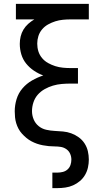

<svg xmlns="http://www.w3.org/2000/svg" viewBox="-20 -755 540 990"><path d="M250 215V135H276Q290 135 304 131.5Q318 128 328.5 118.5Q339 109 343.5 95.5Q348 82 348 68Q348 52 341.5 37.5Q335 23 322 14Q309 5 293.5 2.5Q278 0 262.5 0Q247 0 231.5 -1.5Q216 -3 200.5 -6Q185 -9 170.5 -14Q156 -19 142 -26.5Q128 -34 116 -44Q104 -54 93.5 -65.5Q83 -77 75.5 -91Q68 -105 63.5 -120Q59 -135 57.5 -150.5Q56 -166 56 -181Q56 -213 65.5 -244Q75 -275 96 -299.5Q117 -324 145 -340Q173 -356 203 -366Q178 -375 155 -390.5Q132 -406 115 -427Q98 -448 90 -474.5Q82 -501 82 -529Q82 -548 86.5 -567Q91 -586 101 -602.5Q111 -619 125.5 -632Q140 -645 157 -655H62V-735H438V-655H344Q324 -655 304 -653Q284 -651 265 -645Q246 -639 228 -629Q210 -619 197 -603.5Q184 -588 178 -569Q172 -550 172 -530Q172 -509 178 -490Q184 -471 197 -455.5Q210 -440 228 -430Q246 -420 265 -414Q284 -408 304 -406Q324 -404 344 -404H382V-324H344Q321 -324 298 -322Q275 -320 253 -313.5Q231 -307 210.5 -295.5Q190 -284 175 -267Q160 -250 152.5 -227.5Q145 -205 145 -182Q145 -160 153.5 -139.5Q162 -119 179 -105Q196 -91 218 -86Q240 -81 261.5 -80Q283 -79 305 -77Q327 -75 347.5 -67.5Q368 -60 386 -47Q404 -34 416 -15.5Q428 3 433 24.5Q438 46 438 68Q438 88 433.5 108.5Q429 129 418.5 147Q408 165 392 178.5Q376 192 357 200.5Q338 209 317 212Q296 215 276 215Z"/></svg>

Font: Iosevka Curly Medium
Style: Regular
Weight: 500
Monospace: yes
Designer: Belleve Invis
Foundry: Belleve Invis
Version: Version 22.1.2; ttfautohint (v1.8.4)